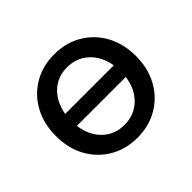

<svg xmlns="http://www.w3.org/2000/svg" viewBox="-126 -679 861 861"><g transform="rotate(-45 304.0 -248.5)"><path d="M303 16Q230 16 172.5 -18Q115 -52 82.5 -111.5Q50 -171 50 -248Q50 -326 82.5 -385.5Q115 -445 172.5 -479Q230 -513 303 -513Q378 -513 435.5 -479Q493 -445 525.5 -385.5Q558 -326 558 -248Q558 -171 525.5 -111.5Q493 -52 435.5 -18Q378 16 303 16ZM303 -431Q243 -431 202 -392.5Q161 -354 150 -289H458Q447 -354 405.5 -392.5Q364 -431 303 -431ZM303 -66Q366 -66 408 -106.5Q450 -147 459 -214H149Q158 -147 199.5 -106.5Q241 -66 303 -66Z"/></g></svg>

Font: Wix Madefor Text Medium
Style: Regular
Weight: 500
Designer: Dalton Maag Ltd
Foundry: Dalton Maag Ltd
Version: Version 3.100